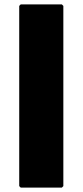

<svg xmlns="http://www.w3.org/2000/svg" viewBox="-20 -852 378 879"><path d="M270 -825 263 -832H75L68 -825V0L75 7H263L270 0Z"/></svg>

Font: Hussar Woodtype
Style: Blk
Weight: 900
Foundry: Cannot Into Space Fonts
Version: Version 1.07